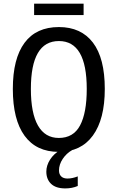

<svg xmlns="http://www.w3.org/2000/svg" viewBox="-20 -816 640 1044"><path d="M549.8 -332.5Q549.8 -168 485.1 -79.1Q420.4 9.8 299.3 9.8Q177.7 9.8 113.8 -77.6Q49.8 -165 49.8 -332.5Q49.8 -497.1 113.3 -583Q176.8 -668.9 300.3 -668.9Q420.9 -668.9 485.4 -584.2Q549.8 -499.5 549.8 -332.5ZM451.7 -332.5Q451.7 -592.8 300.3 -592.8Q147.9 -592.8 147.9 -332.5Q147.9 -200.7 186.5 -133.3Q225.1 -65.9 299.8 -65.9Q379.4 -65.9 415.5 -134.3Q451.7 -202.6 451.7 -332.5ZM434.6 -733.9H165.5V-795.9H434.6ZM402.8 195.3Q372.1 208.5 335 208.5Q283.7 208.5 257.8 183.6Q231.9 158.7 231.9 117.2Q231.9 84 252.2 52Q272.5 20 307.6 0H372.6Q341.3 17.6 321 48.1Q300.8 78.6 300.8 110.8Q300.8 131.3 312.7 143.1Q324.7 154.8 346.7 154.8Q373 154.8 402.8 143.1Z"/></svg>

Font: Cousine
Style: Regular
Weight: 400
Monospace: yes
Designer: Steve Matteson
Foundry: Ascender Corporation
Version: Version 1.20